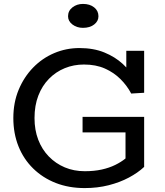

<svg xmlns="http://www.w3.org/2000/svg" viewBox="-20 -945 841 979"><path d="M412 14Q331 14 264.5 -12Q198 -38 149 -86Q100 -134 74 -199.5Q48 -265 48 -343Q48 -422 75 -487Q102 -552 148.5 -600Q195 -648 256 -674Q317 -700 385 -700Q457 -700 512 -677.5Q567 -655 606 -619Q645 -583 667 -541L624 -554V-686H715V-472L649 -468Q628 -508 594.5 -541.5Q561 -575 515 -595.5Q469 -616 408 -616Q356 -616 310.5 -597.5Q265 -579 230 -543.5Q195 -508 175.5 -457.5Q156 -407 156 -343Q156 -282 175 -232.5Q194 -183 229 -147Q264 -111 310.5 -91.5Q357 -72 412 -72Q460 -72 498.5 -80.5Q537 -89 567.5 -104Q598 -119 620 -137V-270H401V-349H715V-94Q683 -64 637 -39.5Q591 -15 534 -0.5Q477 14 412 14ZM403 -803Q372 -803 349.5 -820Q327 -837 327 -862Q327 -890 349.5 -907.5Q372 -925 403 -925Q438 -925 460 -907.5Q482 -890 482 -862Q482 -837 460 -820Q438 -803 403 -803Z"/></svg>

Font: BioRhyme
Style: Regular
Weight: 400
Designer: Aoife Mooney
Foundry: Aoife Mooney Type
Version: Version 1.600;gftools[0.9.33]